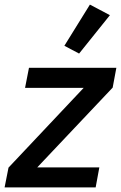

<svg xmlns="http://www.w3.org/2000/svg" viewBox="-28 -815 526 835"><path d="M388 0H-8L9 -86L336 -433H81L98 -520H478L462 -434L134 -87H404ZM450 -749 316 -582 252 -616 363 -795Z"/></svg>

Font: IBM Plex Sans Medium
Style: Italic
Weight: 500
Italic angle: -11.31°
Designer: Mike Abbink, Paul van der Laan, Pieter van Rosmalen
Foundry: Bold Monday
Version: Version 3.201